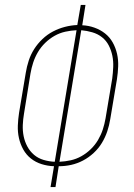

<svg xmlns="http://www.w3.org/2000/svg" viewBox="-20 -755 540 775"><path d="M184 0 198 -84Q172 -85 148 -92.5Q124 -100 105 -115Q86 -130 74 -151.5Q62 -173 56.5 -197.5Q51 -222 52 -248Q53 -274 57 -300L84 -461Q88 -486 96 -510.5Q104 -535 118 -557Q132 -579 151.5 -597.5Q171 -616 194 -628Q217 -640 242 -646.5Q267 -653 292 -654L306 -735H325L312 -653Q337 -652 361 -643.5Q385 -635 404 -620Q423 -605 435 -583.5Q447 -562 452.5 -537.5Q458 -513 457 -487Q456 -461 452 -435L425 -274Q421 -249 413 -225Q405 -201 391.5 -178.5Q378 -156 358 -137.5Q338 -119 315 -107Q292 -95 267.5 -89.5Q243 -84 217 -84L204 0ZM201 -102 289 -633Q266 -632 243.5 -627Q221 -622 200.5 -610.5Q180 -599 162.5 -582Q145 -565 133 -544.5Q121 -524 114 -502.5Q107 -481 103 -458L77 -297Q73 -274 72 -250.5Q71 -227 75.5 -205Q80 -183 90.5 -163.5Q101 -144 117.5 -130Q134 -116 156 -109.5Q178 -103 201 -102ZM220 -102Q243 -103 265.5 -108Q288 -113 308.5 -124.5Q329 -136 346.5 -153Q364 -170 376 -190.5Q388 -211 395 -232.5Q402 -254 406 -277L433 -438Q436 -461 437 -484.5Q438 -508 433.5 -530Q429 -552 419 -571.5Q409 -591 392 -604.5Q375 -618 353 -624.5Q331 -631 308 -633Z"/></svg>

Font: Iosevka Curly Thin Oblique
Style: Regular
Weight: 100
Italic angle: -9°
Monospace: yes
Designer: Belleve Invis
Foundry: Belleve Invis
Version: Version 11.1.0; ttfautohint (v1.8.3)